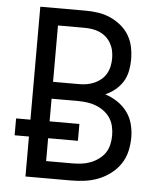

<svg xmlns="http://www.w3.org/2000/svg" viewBox="-53 -781 705 828"><g transform="rotate(5 300.0 -367.5)"><path d="M88 0V-173H26V-246H88V-735H285Q312 -735 339 -731Q366 -727 391 -716Q416 -705 437.5 -687.5Q459 -670 473 -646.5Q487 -623 492.5 -596Q498 -569 498 -541Q498 -517 493 -492Q488 -467 475 -446Q462 -425 442.5 -409Q423 -393 400 -383Q428 -374 453 -357.5Q478 -341 495.5 -317.5Q513 -294 520.5 -265Q528 -236 528 -207Q528 -177 521 -147Q514 -117 497 -92Q480 -67 455.5 -48.5Q431 -30 403 -19Q375 -8 345 -4Q315 0 285 0ZM171 -417H285Q302 -417 318.5 -420Q335 -423 350.5 -430Q366 -437 379 -448Q392 -459 400.5 -474Q409 -489 412.5 -506Q416 -523 416 -540Q416 -557 412.5 -573.5Q409 -590 400.5 -605Q392 -620 379 -631.5Q366 -643 350.5 -649.5Q335 -656 318.5 -658.5Q302 -661 285 -661H171ZM285 -74Q305 -74 324.5 -76.5Q344 -79 362.5 -86Q381 -93 397.5 -105Q414 -117 425 -133Q436 -149 440.5 -169Q445 -189 445 -209Q445 -228 440.5 -248Q436 -268 425 -284.5Q414 -301 397.5 -313Q381 -325 362.5 -332Q344 -339 324.5 -341.5Q305 -344 285 -344H171V-246H300V-173H171V-74Z"/></g></svg>

Font: Bmono
Style: Regular
Weight: 400
Monospace: yes
Designer: Belleve Invis
Foundry: Belleve Invis
Version: Version 11.2.2; ttfautohint (v1.8.2)